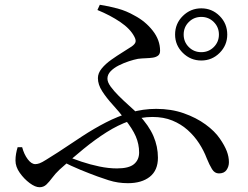

<svg xmlns="http://www.w3.org/2000/svg" viewBox="-20 -771 1040 806"><path d="M825 -517Q780 -517 747.5 -549Q715 -581 715 -626Q715 -672 747.5 -704Q780 -736 825 -736Q870 -736 902 -704Q934 -672 934 -626Q934 -581 902 -549Q870 -517 825 -517ZM517 -2Q496 -2 476 -5Q456 -8 435.5 -14.5Q415 -21 390 -30Q357 -42 318 -58Q279 -74 236 -96L252 -119Q284 -105 321.5 -92.5Q359 -80 397.5 -72Q436 -64 471 -64Q521 -64 542.5 -82Q564 -100 564 -131Q564 -166 550 -198.5Q536 -231 503 -272Q480 -302 453.5 -331Q427 -360 409 -388Q391 -416 391 -443Q391 -464 407 -483.5Q423 -503 447 -520Q471 -537 494.5 -551.5Q518 -566 533 -576Q547 -586 549 -595Q551 -604 544 -617Q527 -650 485 -678.5Q443 -707 389 -729L399 -751Q438 -745 474.5 -735Q511 -725 544 -706Q590 -682 621 -642.5Q652 -603 652 -558Q652 -544 643.5 -537.5Q635 -531 621.5 -529Q608 -527 591.5 -526.5Q575 -526 559 -524Q543 -521 521.5 -514Q500 -507 479 -496.5Q458 -486 444.5 -472Q431 -458 431 -441Q431 -426 444.5 -407.5Q458 -389 478.5 -368.5Q499 -348 521.5 -328Q544 -308 561 -291Q605 -244 624 -200Q643 -156 643 -109Q643 -56 609 -29Q575 -2 517 -2ZM146 15Q128 15 104.5 -2.5Q81 -20 63 -45.5Q45 -71 45 -97Q45 -112 47.5 -126Q50 -140 54 -153H73Q81 -123 96.5 -102.5Q112 -82 128 -82Q136 -82 146 -85.5Q156 -89 174 -100.5Q192 -112 224 -132Q275 -166 324.5 -198.5Q374 -231 424.5 -257Q475 -283 527.5 -298.5Q580 -314 636 -314Q699 -314 751.5 -295.5Q804 -277 843 -248.5Q882 -220 903 -189Q923 -160 932 -136.5Q941 -113 941 -90Q941 -72 931 -57.5Q921 -43 899 -43Q881 -43 870 -61Q859 -79 848 -106Q836 -138 816 -169Q796 -200 768 -225Q740 -250 703.5 -265Q667 -280 620 -280Q571 -280 523 -263Q475 -246 427.5 -216Q380 -186 331 -146Q282 -106 230 -59Q212 -42 199.5 -25Q187 -8 175 3.5Q163 15 146 15ZM825 -552Q856 -552 877.5 -573.5Q899 -595 899 -626Q899 -657 877.5 -678.5Q856 -700 825 -700Q794 -700 772.5 -678.5Q751 -657 751 -626Q751 -595 772.5 -573.5Q794 -552 825 -552Z"/></svg>

Font: Noto Serif SC ExtraLight Medium
Style: Regular
Weight: 500
Version: Version 2.002-H1;hotconv 1.1.0;makeotfexe 2.6.0